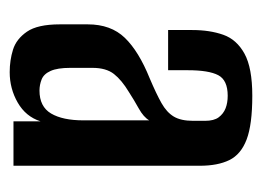

<svg xmlns="http://www.w3.org/2000/svg" viewBox="-94 -452 553 406"><g transform="rotate(90 183.0 -248.5)"><path d="M132 8Q107 8 84.5 1Q62 -6 46.5 -28.5Q31 -51 31 -98V-157Q31 -206 59.5 -235.5Q88 -265 145 -288Q178 -302 197.5 -313Q217 -324 226 -339Q235 -354 235 -380V-405Q235 -424 227.5 -434Q220 -444 208.5 -448.5Q197 -453 182 -453Q149 -453 138.5 -433Q128 -413 128 -369V-327H43V-378Q43 -415 53 -443.5Q63 -472 93 -488.5Q123 -505 182 -505Q243 -505 274.5 -493Q306 -481 318 -456.5Q330 -432 330 -394V0H236V-57Q226 -26 196.5 -9Q167 8 132 8ZM171 -55Q205 -55 219.5 -79.5Q234 -104 234 -148V-287Q227 -275 209 -265Q191 -255 174 -244Q149 -229 136 -212.5Q123 -196 123 -167V-120Q123 -93 129.5 -78.5Q136 -64 147.5 -59.5Q159 -55 171 -55Z"/></g></svg>

Font: Alumni Sans SemiBold
Style: Regular
Weight: 600
Designer: Robert E. Leuschke
Foundry: Robert E. Leuschke
Version: Version 1.018